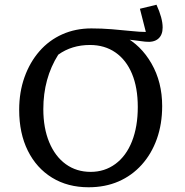

<svg xmlns="http://www.w3.org/2000/svg" viewBox="-20 -782 780 811"><path d="M354 9Q266 9 200 -31.5Q134 -72 97.5 -145.5Q61 -219 61 -318Q61 -393 83.5 -456Q106 -519 146.5 -565.5Q187 -612 243 -637Q299 -662 366 -662Q409 -662 452.5 -658.5Q496 -655 533.5 -651Q571 -647 596 -647L571 -745L641 -762Q667 -705 667 -666Q667 -634 648 -618Q629 -602 593 -606L482 -620L501 -630Q575 -592 620 -513.5Q665 -435 665 -334Q665 -258 642.5 -195Q620 -132 578.5 -86Q537 -40 480.5 -15.5Q424 9 354 9ZM363 -56Q422 -56 467.5 -89.5Q513 -123 537.5 -185Q562 -247 562 -330Q562 -412 537.5 -470.5Q513 -529 467.5 -560.5Q422 -592 360 -592Q283 -592 226 -551Q163 -451 163 -321Q163 -241 188 -181Q213 -121 258 -88.5Q303 -56 363 -56Z"/></svg>

Font: Piazzolla 24pt Medium
Style: Regular
Weight: 500
Designer: Juan Pablo del Peral
Foundry: Huerta Tipografica
Version: Version 2.005